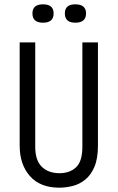

<svg xmlns="http://www.w3.org/2000/svg" viewBox="-20 -856 544 888"><path d="M254 12Q166 12 118.5 -41.5Q71 -95 71 -183V-660H143V-177Q143 -114 173.5 -84.5Q204 -55 255 -55Q303 -55 332 -82.5Q361 -110 361 -177V-660H433V-183Q433 -123 417 -85Q401 -47 374.5 -25.5Q348 -4 316.5 4Q285 12 254 12ZM328 -751Q280 -751 280 -794Q280 -836 328 -836Q378 -836 378 -794Q378 -751 328 -751ZM179 -751Q130 -751 130 -794Q130 -836 179 -836Q228 -836 228 -794Q228 -751 179 -751Z"/></svg>

Font: Bricolage Grotesque 10pt Condensed Light
Style: Regular
Weight: 300
Width: 3
Designer: Mathieu Triay
Foundry: Atelier Triay
Version: Version 1.000; ttfautohint (v1.8.4.7-5d5b);gftools[0.9.32]